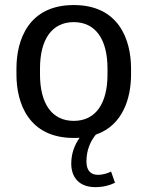

<svg xmlns="http://www.w3.org/2000/svg" viewBox="-20 -536 590 768"><path d="M275 -52.5C187.5 -52.5 140 -121.7 140 -238.3V-261.7C140 -378.3 187.5 -447.5 275 -447.5C362.5 -447.5 410 -378.3 410 -261.7V-238.3C410 -121.7 362.5 -52.5 275 -52.5ZM45.8 -238.3C45.8 -123.3 94.2 15.8 275 15.8C283.3 15.8 290.8 15.8 298.3 15C279.2 42.5 265 76.7 265 118.3C265 174.2 297.5 212.5 360.8 212.5C392.5 212.5 418.3 205.8 440 195L424.2 150C415.8 155 395 163.3 371.7 163.3C346.7 163.3 325.8 150 325.8 110C325.8 62.5 342.5 28.3 363.3 2.5C472.5 -35 504.2 -145 504.2 -238.3V-261.7C504.2 -376.7 455.8 -515.8 275 -515.8C94.2 -515.8 45.8 -376.7 45.8 -261.7Z"/></svg>

Font: Boon Medium
Style: Regular
Weight: 500
Designer: Sungsit Sawaiwan
Foundry: FontUni
Version: Version 2.0